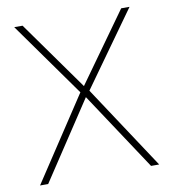

<svg xmlns="http://www.w3.org/2000/svg" viewBox="-79 -769 749 838"><g transform="rotate(-10 295.0 -350.0)"><path d="M275 -370 40 -700H77L295 -394L514 -700H551L315 -370L559 0H523L295 -345L67 0H31Z"/></g></svg>

Font: Metropolitano Thin
Style: Regular
Weight: 250
Designer: Fonts by Alex Slobzheninov & Chris M. Simpson / Changes by Cristiano Sobral
Foundry: Fonts by Alex Slobzheninov & Chris M. Simpson / Changes by Cristiano Sobral
Version: Version 1.00;August 30, 2020;FontCreator 13.0.0.2681 64-bit